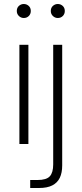

<svg xmlns="http://www.w3.org/2000/svg" viewBox="-20 -720 408 960"><path d="M77 0V-496H122V0ZM99 -630Q85 -630 74.5 -640Q64 -650 64 -665Q64 -681 74.5 -690.5Q85 -700 99 -700Q113 -700 123.5 -690.5Q134 -681 134 -665Q134 -650 124 -640Q114 -630 99 -630ZM131 220V180H168Q212 180 229 161.5Q246 143 246 102V-496H291V107Q291 144 279 169Q267 194 241.5 207Q216 220 175 220ZM269 -630Q255 -630 244.5 -640Q234 -650 234 -665Q234 -681 244.5 -690.5Q255 -700 269 -700Q283 -700 293.5 -690.5Q304 -681 304 -665Q304 -650 294 -640Q284 -630 269 -630Z"/></svg>

Font: DM Sans 24pt ExtraLight
Style: Regular
Weight: 250
Designer: Colophon Foundry, Jonny Pinhorn
Foundry: Colophon Foundry
Version: Version 4.004;gftools[0.9.30]